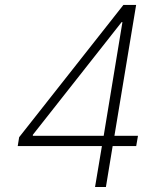

<svg xmlns="http://www.w3.org/2000/svg" viewBox="-20 -747 651 767"><path d="M50.8 -163.4 56.5 -198.9 473 -727.3H523.8L437.1 -204.5H531.2L524.1 -163.4H430L403.1 0H359.7L387.1 -163.4ZM394.2 -204.5 469.1 -658.7H465.9L111.2 -208.5V-204.5Z"/></svg>

Font: Inter Extra Light  BETA
Style: Italic
Weight: 200
Italic angle: 9.39999°
Designer: Rasmus Andersson
Foundry: rsms
Version: Version 3.011;git-f93a4a705